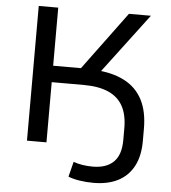

<svg xmlns="http://www.w3.org/2000/svg" viewBox="-59 -759 892 1001"><g transform="rotate(5 387.0 -258.0)"><path d="M467 189Q429 189 394 183.5Q359 178 335 168L355 89Q377 97 403 101Q429 105 456 105Q527 105 565 68Q603 31 603 -47V-109Q603 -179 578 -224.5Q553 -270 502 -292.5Q451 -315 373 -315H205V0H103V-705H205V-401H365L335 -380L575 -705H690L432 -363L424 -398Q515 -393 578 -360.5Q641 -328 673 -267Q705 -206 705 -115V-50Q705 28 676.5 81.5Q648 135 595 162Q542 189 467 189Z"/></g></svg>

Font: Nunito Sans 10pt SemiExpanded Medium
Style: Regular
Weight: 500
Width: 6
Designer: Vernon Adams
Foundry: Vernon Adams
Version: Version 3.101;gftools[0.9.27]